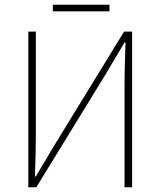

<svg xmlns="http://www.w3.org/2000/svg" viewBox="-20 -794 680 814"><path d="M100 0V-660H132V-232Q132 -186 131 -140Q130 -94 128 -46H132L208 -174L506 -660H540V0H508V-434Q508 -481 509.5 -524.5Q511 -568 512 -614H508L432 -486L134 0ZM204 -746V-774H444V-746Z"/></svg>

Font: Source Sans 3
Style: Regular
Weight: 200
Designer: Paul D. Hunt
Foundry: Adobe
Version: Version 3.046;hotconv 1.0.118;makeotfexe 2.5.65603